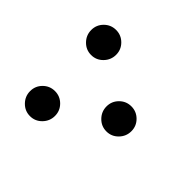

<svg xmlns="http://www.w3.org/2000/svg" viewBox="-124 -612 764 764"><g transform="rotate(45 257.5 -230.5)"><path d="M317 -231Q317 -260 337.5 -280.5Q358 -301 387 -301Q416 -301 436.5 -280.5Q457 -260 457 -231Q457 -202 436.5 -181Q416 -160 387 -160Q358 -160 337.5 -181Q317 -202 317 -231ZM59 -403Q59 -432 79.5 -452.5Q100 -473 129 -473Q158 -473 178.5 -452.5Q199 -432 199 -403Q199 -374 178.5 -353Q158 -332 129 -332Q100 -332 79.5 -353Q59 -374 59 -403ZM59 -59Q59 -88 79.5 -108.5Q100 -129 129 -129Q158 -129 178.5 -108.5Q199 -88 199 -59Q199 -30 178.5 -9Q158 12 129 12Q100 12 79.5 -9Q59 -30 59 -59Z"/></g></svg>

Font: Monomakh
Style: Regular
Weight: 400
Version: Version 1.200; ttfautohint (v1.8.4.7-5d5b)